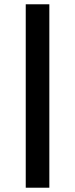

<svg xmlns="http://www.w3.org/2000/svg" viewBox="-20 -749 350 895"><path d="M100 -729H210V126H100Z"/></svg>

Font: Amaranth
Style: Regular
Weight: 400
Designer: Gesine Todt
Foundry: Gesine Todt
Version: Version 1.000